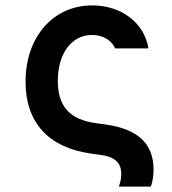

<svg xmlns="http://www.w3.org/2000/svg" viewBox="-20 -570 640 714"><path d="M75 -266C75 -115 160 -21 318 1L354 6C408 13 431 36 431 77C431 92 428 107 422 124H541C548 104 551 83 551 61C551 -36 493 -90 373 -107L337 -112C240 -125 195 -174 195 -269C195 -372 247 -440 322 -440C362 -440 395 -421 408 -390H532C517 -485 431 -550 323 -550C179 -550 75 -434 75 -266Z"/></svg>

Font: CommitMono
Style: Bold
Weight: 700
Monospace: yes
Designer: Eigil Nikolajsen
Foundry: Eigil Nikolajsen
Version: Version 1.143